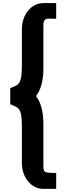

<svg xmlns="http://www.w3.org/2000/svg" viewBox="-20 -865 434 1239"><path d="M260 353.8Q201.2 353.8 161.2 305Q121.2 256.2 121.2 185V-50Q121.2 -106.2 114.4 -132.5Q107.5 -158.8 94.4 -168.8Q81.2 -178.8 46.2 -192.5V-296.2Q82.5 -310 94.4 -319.4Q106.2 -328.8 113.8 -355Q121.2 -381.2 121.2 -438.8V-675Q121.2 -746.2 161.2 -795.6Q201.2 -845 260 -845H342.5V-743.8Q332.5 -743.8 317.5 -744.4Q302.5 -745 296.9 -745Q291.2 -745 283.1 -743.8Q275 -742.5 271.9 -739.4Q268.8 -736.2 265 -730Q261.2 -723.8 260.6 -714.4Q260 -705 260 -691.2V-423.8Q260 -306.2 212.5 -245Q260 -182.5 260 -65V210Q260 238.8 272.5 245Q285 251.2 342.5 251.2V353.8Z"/></svg>

Font: Now Alt Black
Style: Regular
Weight: 900
Designer: Alfredo Marco Pradil
Foundry: Alfredo Marco Pradil
Version: Version 1.002;PS 001.002;hotconv 1.0.88;makeotf.lib2.5.64775